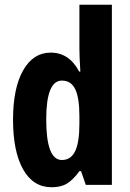

<svg xmlns="http://www.w3.org/2000/svg" viewBox="-20 -780 547 810"><path d="M198 10Q120 10 77.5 -65.5Q35 -141 35 -275Q35 -408 77.5 -483Q120 -558 194 -558Q272 -558 314 -478H319Q317 -510 316 -534Q315 -558 315 -574V-760H452V0H342L322 -58H315Q290 -23 264 -6.5Q238 10 198 10ZM241 -105Q279 -105 297 -142Q315 -179 315 -259V-290Q315 -367 297.5 -403.5Q280 -440 241 -440Q175 -440 175 -276Q175 -105 241 -105Z"/></svg>

Font: Noto Sans Bengali ExtraCondensed
Style: Bold
Weight: 700
Width: 2
Designer: Joana Ranito - Universal Thirst; Jelle Bosma - Monotype Design Team
Foundry: Universal Thirst ehf.
Version: Version 3.000; ttfautohint (v1.8.4.7-5d5b)